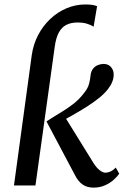

<svg xmlns="http://www.w3.org/2000/svg" viewBox="-20 -850 576 880"><path d="M44 0 125.5 -597Q132.5 -646.5 154.5 -688.8Q176.5 -731 210 -762.8Q243.5 -794.5 284.8 -812Q326 -829.5 371 -829.5Q388 -829.5 401.5 -827.8Q415 -826 425 -821.5L409 -727.5Q394.5 -737 376.5 -742Q358.5 -747 337 -747Q305.5 -747 284 -736Q262.5 -725 249.5 -700.8Q236.5 -676.5 231 -636.5L142.5 0ZM408.5 10Q379.5 10 359 -4Q338.5 -18 323.5 -47.5L193 -293.5Q225 -314.5 255.8 -332.8Q286.5 -351 315 -372.8Q343.5 -394.5 367 -426Q383 -446 388.2 -466.2Q393.5 -486.5 395 -504Q397 -523 406.2 -534.8Q415.5 -546.5 428.8 -551.8Q442 -557 454.5 -557Q475.5 -557 488 -543.5Q500.5 -530 501 -510Q501.5 -493 494.8 -475.8Q488 -458.5 475.5 -442.5Q460 -422 435.5 -402.2Q411 -382.5 383.2 -364.5Q355.5 -346.5 329 -331.5Q302.5 -316.5 283 -305.5L409 -102Q422 -81.5 436.5 -70Q451 -58.5 463 -58.5Q473 -58.5 484.8 -63.2Q496.5 -68 510.5 -82L526.5 -54Q518 -41 501.2 -26Q484.5 -11 461 -0.5Q437.5 10 408.5 10Z"/></svg>

Font: Merriweather 36pt
Style: Italic
Weight: 400
Italic angle: -7.8°
Version: Version 2.101